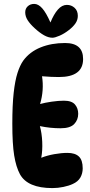

<svg xmlns="http://www.w3.org/2000/svg" viewBox="-20 -956 461 982"><path d="M313 -736Q405 -736 405 -654Q405 -562 281 -562Q263 -562 241 -563Q219 -564 195 -566Q206 -495 185 -424Q210 -431 244.5 -436Q279 -441 307 -441Q347 -441 363.5 -421.5Q380 -402 380 -374Q380 -343 359.5 -321.5Q339 -300 290 -300Q237 -300 184 -311Q194 -275 196 -230.5Q198 -186 191 -149Q221 -161 257.5 -167.5Q294 -174 325 -174Q364 -174 383.5 -155.5Q403 -137 403 -95Q403 -69 391 -48Q379 -27 352 -15Q333 -6 304.5 0Q276 6 248 6Q121 6 82 -65Q62 -102 52.5 -161Q43 -220 43 -323Q43 -419 50 -481.5Q57 -544 69.5 -583Q82 -622 99 -646Q132 -691 187.5 -713.5Q243 -736 313 -736ZM248 -763Q228 -763 205.5 -775.5Q183 -788 157 -812Q134 -833 121.5 -852.5Q109 -872 109 -893Q109 -912 122 -924Q135 -936 155 -936Q176 -936 196 -913.5Q216 -891 238 -841Q255 -883 276 -907Q297 -931 322 -931Q345 -931 361.5 -916Q378 -901 378 -875Q378 -854 366 -836.5Q354 -819 332 -802Q309 -784 285 -773.5Q261 -763 248 -763Z"/></svg>

Font: DynaPuff Condensed Medium
Style: Regular
Weight: 500
Width: 3
Designer: Toshi Omagari, Jennifer Daniel
Foundry: Google Fonts
Version: Version 2.000; ttfautohint (v1.8.4.7-5d5b)